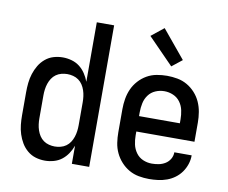

<svg xmlns="http://www.w3.org/2000/svg" viewBox="-83 -870 1166 982"><g transform="rotate(10 500.0 -379.0)"><path d="M209 8Q184 8 160.5 1Q137 -6 118 -22Q99 -38 86.5 -59Q74 -80 66.5 -103.5Q59 -127 56.5 -151.5Q54 -176 54 -200V-320Q54 -344 56.5 -368.5Q59 -393 66.5 -416.5Q74 -440 86.5 -461Q99 -482 118 -498Q137 -514 160.5 -521Q184 -528 209 -528Q232 -528 255 -521.5Q278 -515 296 -501Q314 -487 327 -467.5Q340 -448 348 -426V-735H438V0H348V-94Q340 -72 327 -52.5Q314 -33 296 -19Q278 -5 255 1.5Q232 8 209 8ZM246 -72Q261 -72 276.5 -76Q292 -80 304.5 -89Q317 -98 325.5 -111Q334 -124 339 -139Q344 -154 346 -169.5Q348 -185 348 -200V-320Q348 -335 346 -350.5Q344 -366 339 -381Q334 -396 325.5 -409Q317 -422 304.5 -431Q292 -440 276.5 -444Q261 -448 246 -448Q231 -448 215.5 -444Q200 -440 187.5 -431Q175 -422 166.5 -409Q158 -396 153 -381Q148 -366 146 -350.5Q144 -335 144 -320V-200Q144 -185 146 -169.5Q148 -154 153 -139Q158 -124 166.5 -111Q175 -98 187.5 -89Q200 -80 215.5 -76Q231 -72 246 -72Z M750 8Q723 8 696 3Q669 -2 645.5 -15.5Q622 -29 603.5 -49.5Q585 -70 573.5 -94.5Q562 -119 558 -146Q554 -173 554 -200V-320Q554 -347 558.5 -374Q563 -401 574 -425.5Q585 -450 603.5 -470.5Q622 -491 645.5 -504.5Q669 -518 696 -523Q723 -528 750 -528Q777 -528 804 -523Q831 -518 854.5 -504.5Q878 -491 896.5 -470.5Q915 -450 926 -425.5Q937 -401 941.5 -374Q946 -347 946 -320V-220H644V-200Q644 -176 649 -153Q654 -130 668 -110.5Q682 -91 704 -81.5Q726 -72 750 -72Q768 -72 786 -75.5Q804 -79 819.5 -88.5Q835 -98 844.5 -114Q854 -130 854 -149H944Q944 -125 936.5 -102.5Q929 -80 915.5 -61Q902 -42 883 -28Q864 -14 842 -6Q820 2 796.5 5Q773 8 750 8ZM644 -300H856V-320Q856 -344 851 -367.5Q846 -391 832 -410Q818 -429 796 -438.5Q774 -448 750 -448Q726 -448 704 -438.5Q682 -429 668 -410Q654 -391 649 -367.5Q644 -344 644 -320ZM762 -579 630 -714 695 -766 815 -621Z"/></g></svg>

Font: Iosevka Term Curly Medium
Style: Regular
Weight: 500
Designer: Belleve Invis
Foundry: Belleve Invis
Version: Version 32.3.0